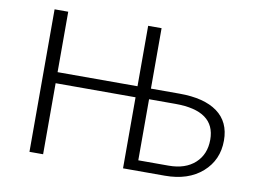

<svg xmlns="http://www.w3.org/2000/svg" viewBox="-73 -765 1171 873"><g transform="rotate(10 513.0 -329.0)"><path d="M738 -379Q852 -379 913 -334.5Q974 -290 974 -204Q974 -114 909.5 -57Q845 0 737 0H544V-328H175V0H112V-658H175V-379H544V-658H606V-379ZM746 -48Q823 -48 867.5 -88.5Q912 -129 912 -197Q912 -330 728 -330H606V-48Z"/></g></svg>

Font: EauTestSC Semilight
Style: Regular
Weight: 300
Designer: Christian Thalmann (Catharsis Fonts)
Version: Version 0.001;PS 000.001;hotconv 1.0.88;makeotf.lib2.5.64775